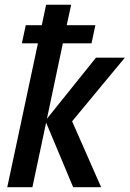

<svg xmlns="http://www.w3.org/2000/svg" viewBox="-20 -781 541 801"><path d="M10.3 0 138.2 -600.1H71.3L87.4 -675.8H154.3L172.4 -761.2H276.9L258.3 -675.8H377.9L361.8 -600.1H242.2L175.8 -285.6L380.4 -540.5H501L280.8 -274.9L401.9 0H285.2L172.4 -269.5L115.2 0Z"/></svg>

Font: Open Sans SemiCondensed SemiBold
Style: Italic
Weight: 600
Width: 4
Italic angle: -12°
Designer: Monotype Design Team
Foundry: Monotype Imaging Inc.
Version: Version 3.000